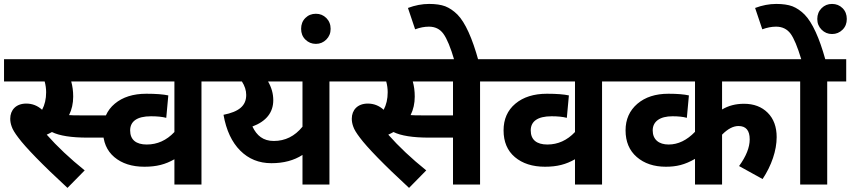

<svg xmlns="http://www.w3.org/2000/svg" viewBox="-20 -916 4223 953"><path d="M523.4 -343.3H382.3C351.6 -343.3 331.5 -343.8 322.8 -344.7C336.4 -372.1 343.3 -402.8 343.3 -436.5C343.3 -464.4 339.8 -489.3 333.5 -511.7H512.7V-622.1H0V-511.7H201.7C206.5 -493.7 209 -476.1 209 -458C209 -424.3 202.1 -395.5 189 -371.1C166.5 -391.6 140.1 -401.9 110.4 -401.9C59.6 -401.9 30.8 -370.1 30.8 -326.7C30.8 -314 33.2 -300.8 38.1 -287.6C42.5 -273.9 53.7 -255.4 71.3 -232.4C106 -185.5 190.4 -98.1 314.9 16.6L400.4 -70.3C326.7 -129.4 264.2 -188.5 211.9 -247.6C220.7 -251.5 229.5 -255.9 237.8 -260.7C274.9 -242.2 334 -232.9 415.5 -232.9H523.4Z M845.7 0H980V-511.7H1074.2V-622.1H454.6V-511.7H845.7V-260.7C806.6 -219.2 760.7 -198.7 708.5 -198.7C655.3 -198.7 626 -222.2 626 -268.6C626 -313 659.2 -338.9 729.5 -338.9C760.3 -338.9 785.2 -336.4 805.2 -331.1L815.4 -442.4C790.5 -447.8 754.4 -450.7 706.5 -450.7C641.1 -450.7 588.9 -434.1 549.8 -401.4C510.7 -368.7 491.2 -324.2 491.2 -269C491.2 -212.4 509.8 -168 547.4 -136.2C585 -104.5 634.8 -88.4 696.8 -88.4C757.8 -88.4 800.8 -100.1 845.7 -125.5Z M1481.4 0H1615.2V-511.7H1709.5V-622.1H1060.1V-511.7H1180.7C1194.8 -489.7 1202.1 -467.3 1202.1 -444.8C1202.1 -390.1 1165 -361.3 1089.4 -346.2C1103 -269 1130.9 -210 1172.4 -168.5C1213.9 -127 1265.1 -106 1327.1 -106C1387.7 -106 1439 -119.6 1481.4 -147ZM1232.9 -288.1C1301.8 -314 1336.4 -357.9 1336.4 -418.9C1336.4 -451.2 1327.6 -481.9 1310.5 -511.7H1481.4V-287.1C1442.9 -239.7 1395.5 -216.3 1338.9 -216.3C1286.6 -216.3 1254.4 -242.7 1232.9 -288.1Z M1547.9 -847.7C1527.3 -847.7 1509.8 -840.8 1495.6 -826.7C1481.4 -812.5 1474.6 -794.4 1474.6 -772.9C1474.6 -751.5 1481.4 -733.9 1495.6 -719.7C1509.8 -705.6 1527.3 -698.2 1547.9 -698.2C1568.4 -698.2 1585.4 -705.6 1599.6 -719.7C1613.8 -733.9 1621.1 -751.5 1621.1 -772.9C1621.1 -794.4 1613.8 -812.5 1599.6 -826.7C1585.4 -840.8 1568.4 -847.7 1547.9 -847.7Z M2228.5 0H2362.8V-511.7H2457V-622.1H1695.3V-511.7H1897C1901.9 -493.7 1904.3 -476.1 1904.3 -458C1904.3 -424.3 1897.5 -395.5 1884.3 -371.1C1861.8 -391.6 1835.4 -401.9 1805.7 -401.9C1754.9 -401.9 1726.1 -370.1 1726.1 -326.7C1726.1 -314 1728.5 -300.8 1733.4 -287.6C1737.8 -273.9 1749 -255.4 1766.6 -232.4C1801.3 -185.5 1885.7 -98.1 2010.3 16.6L2095.7 -70.3C2022 -129.4 1959.5 -188.5 1907.2 -247.6C1916 -251.5 1924.8 -255.9 1933.1 -260.7C1970.2 -242.2 2029.3 -232.9 2110.8 -232.9H2228.5ZM2228.5 -511.7V-343.3H2077.6C2046.9 -343.3 2026.9 -343.8 2018.1 -344.7C2031.7 -372.1 2038.6 -402.8 2038.6 -436.5C2038.6 -464.4 2035.2 -489.3 2028.8 -511.7Z M2355 -614.7C2324.2 -726.6 2289.1 -804.7 2250.5 -843.8C2231.4 -862.8 2210.9 -876.5 2189.9 -884.8C2168.9 -892.6 2142.1 -896.5 2109.9 -896.5C2074.7 -896.5 2039.6 -889.6 2004.9 -876.5L2040.5 -770.5C2064.5 -779.3 2086.9 -783.7 2108.9 -783.7C2139.6 -783.7 2163.6 -772 2180.7 -748.5C2198.2 -724.6 2216.8 -680.2 2235.8 -614.7Z M2834 0H2968.3V-511.7H3062.5V-622.1H2442.9V-511.7H2834V-260.7C2794.9 -219.2 2749 -198.7 2696.8 -198.7C2643.6 -198.7 2614.3 -222.2 2614.3 -268.6C2614.3 -313 2647.5 -338.9 2717.8 -338.9C2748.5 -338.9 2773.4 -336.4 2793.5 -331.1L2803.7 -442.4C2778.8 -447.8 2742.7 -450.7 2694.8 -450.7C2629.4 -450.7 2577.1 -434.1 2538.1 -401.4C2499 -368.7 2479.5 -324.2 2479.5 -269C2479.5 -212.4 2498 -168 2535.6 -136.2C2573.2 -104.5 2623 -88.4 2685.1 -88.4C2746.1 -88.4 2789.1 -100.1 2834 -125.5Z M3429.7 0H3564V-247.6C3592.3 -276.4 3619.6 -290.5 3645.5 -290.5C3682.6 -290.5 3701.2 -268.6 3701.2 -224.1C3701.2 -184.6 3683.6 -140.1 3648.4 -91.8L3765.1 -27.3C3809.6 -94.2 3835 -169.4 3835 -235.4C3835 -286.1 3820.3 -326.7 3790.5 -356.4C3760.7 -386.2 3721.2 -400.9 3672.9 -400.9C3631.8 -400.9 3595.7 -391.6 3564 -372.6V-511.7H3885.7V-622.1H3048.3V-511.7H3429.7V-261.7C3389.2 -219.7 3345.7 -198.7 3298.8 -198.7C3250.5 -198.7 3219.7 -223.1 3219.7 -268.6C3219.7 -313 3255.4 -338.9 3317.9 -338.9C3347.2 -338.9 3371.1 -336.4 3389.2 -331.1L3399.4 -442.4C3375.5 -447.8 3341.8 -450.7 3297.9 -450.7C3233.9 -450.7 3182.6 -434.1 3143.6 -400.9C3104.5 -367.2 3085 -323.2 3085 -269C3085 -212.9 3103.5 -168.9 3140.6 -136.7C3177.7 -104.5 3226.1 -88.4 3285.2 -88.4C3337.4 -88.4 3378.9 -98.1 3429.7 -127.4Z M4180.2 -622.1H4076.2C4061.5 -674.8 4045.9 -719.7 4028.8 -756.8C4011.2 -795.4 3992.7 -824.2 3973.6 -843.8C3954.6 -862.8 3934.1 -876.5 3913.1 -884.8C3892.1 -892.6 3865.2 -896.5 3833 -896.5C3797.9 -896.5 3762.7 -889.6 3728 -876.5L3763.7 -770.5C3787.6 -779.3 3810.1 -783.7 3832 -783.7C3862.8 -783.7 3886.7 -772 3904.3 -748.5C3920.9 -725.6 3938.5 -683.6 3957 -622.1H3871.6V-511.7H3951.7V0H4085.9V-511.7H4180.2ZM4109.9 -896.5C4089.4 -896.5 4072.3 -889.6 4058.1 -875.5C4043.9 -861.3 4036.6 -843.3 4036.6 -821.8C4036.6 -800.3 4043.9 -782.7 4058.1 -768.6C4072.3 -754.4 4089.4 -747.1 4109.9 -747.1C4130.4 -747.1 4147.9 -754.4 4162.1 -768.6C4176.3 -782.7 4183.1 -800.3 4183.1 -821.8C4183.1 -843.3 4176.3 -861.3 4162.1 -875.5C4147.9 -889.6 4130.4 -896.5 4109.9 -896.5Z"/></svg>

Font: Noto Reveo Sans
Style: Bold
Weight: 700
Designer: Monotype Design team
Foundry: Monotype Imaging Inc.
Version: Version 1.04